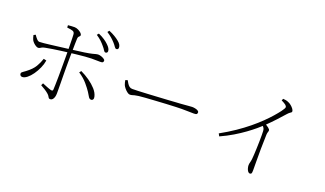

<svg xmlns="http://www.w3.org/2000/svg" viewBox="-78 -1311 3156 1863"><g transform="rotate(20 1500.0 -380.0)"><path d="M788 -637Q772 -657 750.5 -677.5Q729 -698 697 -719L712 -737Q749 -721 775.5 -703Q802 -685 818 -669Q855 -635 855 -607Q855 -597 849 -591.5Q843 -586 834 -586Q823 -586 814 -602Q805 -618 788 -637ZM874 -704Q856 -724 836 -741.5Q816 -759 784 -780L798 -798Q834 -783 860.5 -767Q887 -751 905 -736Q925 -720 933.5 -705Q942 -690 942 -675Q942 -665 936.5 -659.5Q931 -654 922 -654Q911 -654 901 -669.5Q891 -685 874 -704ZM368 -98Q390 -89 416 -78.5Q442 -68 461 -63Q470 -61 476 -63Q482 -65 483 -75Q484 -92 485 -128Q486 -164 486.5 -209Q487 -254 487 -298Q487 -342 487 -374Q487 -395 487 -424Q487 -453 486.5 -485Q486 -517 485.5 -548Q485 -579 484.5 -604Q484 -629 483 -643Q482 -668 464 -675.5Q446 -683 403 -687L402 -711Q419 -713 438.5 -714Q458 -715 471 -715Q490 -714 508.5 -705Q527 -696 539.5 -684Q552 -672 552 -662Q552 -654 546.5 -649.5Q541 -645 536 -639Q531 -633 530 -618Q529 -601 528.5 -570.5Q528 -540 527.5 -504Q527 -468 526.5 -433.5Q526 -399 526 -372Q526 -353 526 -317Q526 -281 526.5 -238.5Q527 -196 527.5 -155.5Q528 -115 528 -86.5Q528 -58 528 -51Q528 -32 523 -15Q518 2 508.5 12.5Q499 23 485 23Q474 23 469 17Q464 11 459.5 2Q455 -7 444 -17Q429 -31 404.5 -47Q380 -63 357 -75ZM120 -507 140 -517Q152 -498 168 -480.5Q184 -463 198 -464Q213 -464 242 -467Q271 -470 307.5 -474.5Q344 -479 380.5 -483.5Q417 -488 448 -492Q479 -496 497 -498Q589 -509 641.5 -517Q694 -525 719.5 -531.5Q745 -538 755.5 -541Q766 -544 774 -544Q791 -544 808.5 -538Q826 -532 838 -523.5Q850 -515 850 -508Q850 -494 843 -489Q836 -484 818 -484Q799 -484 777.5 -484.5Q756 -485 728 -485Q705 -485 663.5 -481.5Q622 -478 578 -473Q534 -468 500 -464Q468 -460 425.5 -454.5Q383 -449 341.5 -442.5Q300 -436 270 -430Q249 -426 238.5 -420.5Q228 -415 221 -410.5Q214 -406 203 -406Q194 -406 181 -413.5Q168 -421 155.5 -433Q143 -445 135 -459Q131 -467 127 -480Q123 -493 120 -507ZM805 -170Q787 -198 751 -240.5Q715 -283 661 -318L676 -337Q723 -315 766 -285Q809 -255 840 -220.5Q871 -186 880 -149Q885 -131 879 -119.5Q873 -108 859 -108Q842 -108 831 -127.5Q820 -147 805 -170ZM293 -324 322 -317Q316 -278 298 -237.5Q280 -197 256 -163Q232 -129 205.5 -108Q179 -87 156 -87Q143 -87 136.5 -95Q130 -103 130 -112Q130 -121 135.5 -126.5Q141 -132 150 -138Q159 -144 171 -153Q230 -197 254.5 -239Q279 -281 293 -324Z M1129 -408Q1138 -392 1147.5 -377Q1157 -362 1169.5 -352.5Q1182 -343 1200 -343Q1221 -343 1262 -344.5Q1303 -346 1355 -349Q1407 -352 1461.5 -355Q1516 -358 1565 -361Q1614 -364 1648 -366.5Q1682 -369 1692 -369Q1742 -372 1764.5 -375Q1787 -378 1806 -378Q1821 -378 1838 -374.5Q1855 -371 1866.5 -364Q1878 -357 1878 -346Q1878 -336 1872 -329.5Q1866 -323 1843 -323Q1818 -323 1789.5 -324Q1761 -325 1718 -325Q1701 -325 1658.5 -323.5Q1616 -322 1561 -319Q1506 -316 1450.5 -312.5Q1395 -309 1349.5 -306Q1304 -303 1282 -300Q1257 -297 1242.5 -293Q1228 -289 1218 -286Q1208 -283 1195 -283Q1184 -283 1168 -295Q1152 -307 1138.5 -323.5Q1125 -340 1119 -354Q1114 -367 1111.5 -377.5Q1109 -388 1107 -401Z M2600 -735 2609 -754Q2624 -753 2637.5 -750.5Q2651 -748 2664 -742Q2680 -736 2696 -723Q2712 -710 2723 -695Q2734 -680 2734 -669Q2734 -662 2729 -658Q2724 -654 2714.5 -647.5Q2705 -641 2691 -625Q2662 -592 2621.5 -548Q2581 -504 2525 -450Q2505 -431 2470 -401.5Q2435 -372 2387 -337Q2339 -302 2279 -266Q2219 -230 2150 -199L2136 -225Q2217 -270 2284.5 -316Q2352 -362 2407.5 -407.5Q2463 -453 2506 -495Q2549 -537 2580.5 -573Q2612 -609 2633 -637Q2660 -674 2660 -685Q2660 -696 2648 -706.5Q2636 -717 2600 -735ZM2502 -451 2525 -471Q2547 -457 2565.5 -443Q2584 -429 2584 -418Q2584 -410 2580 -399.5Q2576 -389 2575 -372Q2572 -297 2571.5 -224Q2571 -151 2571.5 -92.5Q2572 -34 2572 -2Q2572 24 2567.5 31Q2563 38 2552 38Q2540 38 2531 25.5Q2522 13 2517.5 -4Q2513 -21 2513 -34Q2513 -48 2517.5 -63Q2522 -78 2525 -103Q2527 -120 2528.5 -150.5Q2530 -181 2531.5 -217Q2533 -253 2533.5 -288.5Q2534 -324 2534 -352Q2534 -380 2533 -393Q2532 -410 2526.5 -421Q2521 -432 2502 -451Z"/></g></svg>

Font: Source Han Serif JP VF
Style: Regular
Weight: 250
Designer: Ryoko NISHIZUKA 西塚涼子 (kana & ideographs); Frank Grießhammer (Latin, Greek & Cyrillic); Wenlong ZHANG 张文龙 (bopomofo); San
Foundry: Adobe
Version: Version 2.001;hotconv 1.1.0;makeotfexe 2.6.0